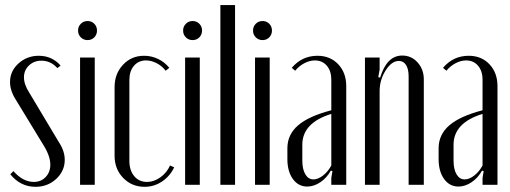

<svg xmlns="http://www.w3.org/2000/svg" viewBox="-20 -719 1983 747"><path d="M215.8 -463.9 203.1 -454.1Q177.2 -482.9 141.1 -482.9Q112.3 -482.9 92.8 -464.4Q73.2 -445.8 73.2 -418Q73.2 -390.6 94.2 -357.9L209 -166Q231.9 -131.3 231.9 -97.2Q231.9 -53.7 198.7 -22.9Q165.5 7.8 118.2 7.8Q59.6 7.8 20 -41L32.2 -53.2Q69.3 -11.2 111.8 -11.2Q139.6 -11.2 157.7 -30.3Q175.8 -49.3 175.8 -78.1Q175.8 -111.8 148.9 -154.8L42 -330.1Q19 -366.2 19 -399.9Q19 -442.4 52 -472.2Q85 -502 130.9 -502Q182.1 -502 215.8 -463.9Z M294.4 -573.7Q283.7 -584.5 283.7 -600.1Q283.7 -615.7 294.4 -626.5Q305.2 -637.2 320.8 -637.2Q336.4 -637.2 346.9 -626.5Q357.4 -615.7 357.4 -600.1Q357.4 -584.5 346.9 -573.7Q336.4 -563 320.8 -563Q305.2 -563 294.4 -573.7ZM291.5 -495.1H348.6V0H291.5Z M425.8 -379.9Q425.8 -432.1 458.5 -467Q491.2 -502 540.5 -502Q569.3 -502 595 -489.7Q620.6 -477.5 638.7 -455.1L624.5 -443.8Q610.4 -462.4 589.6 -473.1Q568.8 -483.9 547.9 -483.9Q519 -483.9 501.2 -463.1Q483.4 -442.4 483.4 -408.2V-92.8Q483.4 -56.2 502.2 -33.7Q521 -11.2 551.8 -11.2Q579.1 -11.2 604 -29.1Q628.9 -46.9 641.6 -75.2L657.7 -67.9Q640.6 -32.7 609.9 -12.5Q579.1 7.8 542.5 7.8Q492.7 7.8 459.2 -26.9Q425.8 -61.5 425.8 -112.8Z M703.1 -573.7Q692.4 -584.5 692.4 -600.1Q692.4 -615.7 703.1 -626.5Q713.9 -637.2 729.5 -637.2Q745.1 -637.2 755.6 -626.5Q766.1 -615.7 766.1 -600.1Q766.1 -584.5 755.6 -573.7Q745.1 -563 729.5 -563Q713.9 -563 703.1 -573.7ZM700.2 -495.1H757.3V0H700.2Z M837.4 0V-699.2H894.5V0Z M975.1 -573.7Q964.4 -584.5 964.4 -600.1Q964.4 -615.7 975.1 -626.5Q985.8 -637.2 1001.5 -637.2Q1017.1 -637.2 1027.6 -626.5Q1038.1 -615.7 1038.1 -600.1Q1038.1 -584.5 1027.6 -573.7Q1017.1 -563 1001.5 -563Q985.8 -563 975.1 -573.7ZM972.2 -495.1H1029.3V0H972.2Z M1098.1 -100.1V-142.1Q1098.1 -195.3 1139.6 -231.2Q1181.2 -267.1 1269 -290V-409.2Q1269 -442.9 1251.5 -463.4Q1233.9 -483.9 1205.1 -483.9Q1184.6 -483.9 1163.8 -472.9Q1143.1 -461.9 1128.4 -443.8L1115.2 -455.1Q1154.8 -502 1215.3 -502Q1264.6 -502 1295.9 -469Q1327.1 -436 1327.1 -383.8V0H1269V-26.9L1273.4 -53.2L1267.1 -55.2Q1251.5 -26.9 1226.3 -10Q1201.2 6.8 1175.3 6.8Q1140.6 6.8 1119.4 -22.7Q1098.1 -52.2 1098.1 -100.1ZM1199.2 -21Q1217.3 -21 1236.8 -36.1Q1256.3 -51.3 1269 -75.2V-275.9Q1156.2 -241.2 1156.2 -155.8V-94.2Q1156.2 -60.5 1168 -40.8Q1179.7 -21 1199.2 -21Z M1459 -417Q1484.9 -502.9 1544.9 -502.9Q1580.6 -502.9 1604.7 -476.1Q1628.9 -449.2 1628.9 -410.2V0H1569.8V-421.9Q1569.8 -450.2 1559.8 -466.1Q1549.8 -481.9 1531.7 -481.9Q1503.9 -481.9 1480.5 -445.1Q1457 -408.2 1457 -365.2V0H1399.9V-495.1H1457V-448.2L1451.7 -418.9Z M1686.5 -100.1V-142.1Q1686.5 -195.3 1728 -231.2Q1769.5 -267.1 1857.4 -290V-409.2Q1857.4 -442.9 1839.8 -463.4Q1822.3 -483.9 1793.5 -483.9Q1772.9 -483.9 1752.2 -472.9Q1731.4 -461.9 1716.8 -443.8L1703.6 -455.1Q1743.2 -502 1803.7 -502Q1853 -502 1884.3 -469Q1915.5 -436 1915.5 -383.8V0H1857.4V-26.9L1861.8 -53.2L1855.5 -55.2Q1839.8 -26.9 1814.7 -10Q1789.6 6.8 1763.7 6.8Q1729 6.8 1707.8 -22.7Q1686.5 -52.2 1686.5 -100.1ZM1787.6 -21Q1805.7 -21 1825.2 -36.1Q1844.7 -51.3 1857.4 -75.2V-275.9Q1744.6 -241.2 1744.6 -155.8V-94.2Q1744.6 -60.5 1756.3 -40.8Q1768.1 -21 1787.6 -21Z"/></svg>

Font: Moniqa Narrow Heading
Style: Regular
Weight: 400
Width: 4
Designer: Rajesh Rajput
Foundry: Rajesh Rajput
Version: Version 1.000